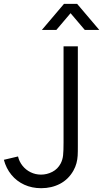

<svg xmlns="http://www.w3.org/2000/svg" viewBox="-20 -960 534 994"><path d="M0 -132.7 73.3 -150Q79.3 -123.7 96.4 -102.1Q113.5 -80.5 138.6 -68.2Q163.7 -56 192.3 -56Q223 -56 251 -70.4Q279 -84.8 294.3 -114Q304.2 -133.3 306.6 -155.8Q309 -178.2 309 -221.3V-720H383V-221.3V-206Q383.2 -173.3 382.1 -154.1Q381 -134.8 375.9 -115.3Q370.8 -95.8 359.7 -76Q334 -31.2 290.6 -8.4Q247.2 14.3 193 14.3Q145.5 14.3 105.9 -3.7Q66.3 -21.8 39.1 -55Q11.8 -88.2 0 -132.7ZM311.3 -940H379.3L494 -805H419L345.3 -891.7L271.7 -805H196.7Z"/></svg>

Font: Tap Sans
Style: Regular
Weight: 400
Designer: Tap Payments
Foundry: Tap Payments
Version: Version 1.001;Glyphs 3.1.2 (3151)